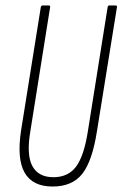

<svg xmlns="http://www.w3.org/2000/svg" viewBox="-20 -675 447 701"><path d="M172 6Q99 6 70 -44.5Q41 -95 57 -199L129 -649Q130 -655 136 -655H158Q164 -655 163 -649L91 -197Q76 -110 98 -69Q120 -28 175 -28Q229 -28 258 -67Q287 -106 301 -197L373 -649Q374 -655 379 -655H402Q408 -655 407 -649L334 -196Q317 -87 280.5 -40.5Q244 6 172 6Z"/></svg>

Font: Sofia Sans Extra Condensed ExtraLight
Style: Italic
Weight: 250
Italic angle: -9°
Version: Version 4.100